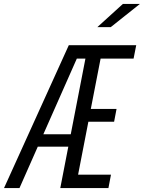

<svg xmlns="http://www.w3.org/2000/svg" viewBox="-38 -961 734 981"><path d="M270 0H516L529 -68.5H361L413.5 -339H545L557.5 -404.5H426L476 -661.5H644.5L658 -730H313.5L-17.5 0H61.5L155 -211.5H311ZM459.5 -822.5 590 -941H677L528 -822.5ZM183.5 -275 354.5 -661.5H398.5L323.5 -275Z"/></svg>

Font: Monaspace Neon Light
Style: Italic
Weight: 300
Italic angle: -11°
Designer: Riley Cran & the Lettermatic Team
Foundry: Lettermatic
Version: Version 1.200 (Monaspace Neon)